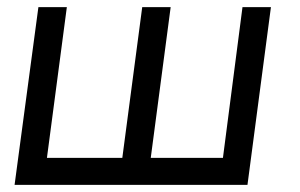

<svg xmlns="http://www.w3.org/2000/svg" viewBox="-20 -520 843 540"><path d="M21 0 88 -500H168L112 -76H324L380 -500H460L404 -76H607L662 -500H742L676 0Z"/></svg>

Font: Bellota Text
Style: Bold Italic
Weight: 700
Italic angle: -7.5°
Designer: Kemie Guaida
Foundry: Kemie Guaida
Version: Version 4.001